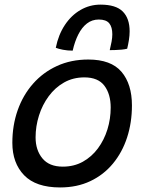

<svg xmlns="http://www.w3.org/2000/svg" viewBox="-20 -791 626 826"><path d="M238.5 15.4Q134.6 15.4 83.8 -37.1Q33.1 -89.6 33.1 -176.6Q33.1 -251.6 56 -316.7Q78.9 -381.8 122 -430.7Q165 -479.6 225.2 -507.2Q285.4 -534.9 359.9 -534.9Q457.6 -534.9 502.6 -482.2Q547.6 -429.4 547.6 -337.4Q547.6 -263.6 526.8 -199.7Q506 -135.8 466 -87.4Q426 -38.9 368.7 -11.8Q311.4 15.4 238.5 15.4ZM250.2 -74.1Q298.4 -74.1 336.5 -95.3Q374.6 -116.6 401.4 -152.8Q428.1 -188.9 442.2 -234.4Q456.2 -279.8 456.2 -328.2Q456.2 -386.2 429.2 -422.1Q402.1 -458.1 343 -458.1Q294.5 -458.1 255.7 -436.2Q216.9 -414.2 189.6 -377.1Q162.2 -340 147.7 -294Q133.1 -247.9 133.1 -200Q133.1 -145.2 162.4 -109.7Q191.6 -74.1 250.2 -74.1ZM220 -585.4Q231.3 -641.7 259 -683.4Q286.7 -725.2 326.3 -748.1Q365.9 -771.1 412.1 -771.1Q478.6 -771.1 508.1 -741.5Q537.7 -711.9 537.7 -656.1Q537.7 -638.5 534.6 -618.8Q531.5 -599.1 527.1 -581.4Q516.9 -578.8 503.5 -577.5Q490.2 -576.2 476.7 -575.8Q463.2 -575.3 452.1 -575.3Q456.6 -593.4 459.9 -611.2Q463.2 -628.9 463.2 -643.5Q463.2 -674.6 449.9 -690.8Q436.6 -707 404.9 -707Q376 -707 354.1 -690Q332.2 -673.1 317 -643Q301.7 -613 292.7 -573.1Q270.3 -573.1 250.6 -577Q230.9 -580.9 220 -585.4Z"/></svg>

Font: Grandstander Thin
Style: Italic
Weight: 100
Italic angle: -15°
Designer: Tyler Finck
Foundry: Etcetera Type Co
Version: Version 1.200